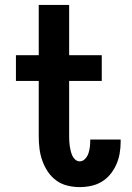

<svg xmlns="http://www.w3.org/2000/svg" viewBox="-20 -755 540 783"><path d="M305 8Q280 8 255 2Q230 -4 209.5 -19Q189 -34 175 -55Q161 -76 152.5 -100Q144 -124 141 -149Q138 -174 138 -199V-425H45V-530H138V-735H262V-530H395V-425H262V-199Q262 -189 262.5 -179Q263 -169 264.5 -159Q266 -149 268.5 -139Q271 -129 275 -120Q279 -111 287 -104Q295 -97 305 -97Q318 -97 327.5 -107.5Q337 -118 341 -130.5Q345 -143 346.5 -156Q348 -169 348 -182Q348 -183 348 -184Q348 -185 348 -186H472Q472 -184 472 -181.5Q472 -179 472 -176Q472 -153 468 -129.5Q464 -106 454.5 -84.5Q445 -63 430 -44.5Q415 -26 395 -14Q375 -2 352 3Q329 8 305 8Z"/></svg>

Font: Iosevka Slab Extrabold
Style: Regular
Weight: 800
Monospace: yes
Designer: Belleve Invis
Foundry: Belleve Invis
Version: Version 11.1.1; ttfautohint (v1.8.3)